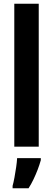

<svg xmlns="http://www.w3.org/2000/svg" viewBox="-20 -780 282 1021"><path d="M186 0H56V-760H186ZM197 72Q190 97 180 123Q170 149 158 174Q146 199 132 221H47V208Q52 191 57 163.5Q62 136 66 108.5Q70 81 71 61H197Z"/></svg>

Font: Noto Sans Khmer ExtraCondensed
Style: Bold
Weight: 700
Width: 2
Designer: Danh Hong and the Monotype Design Team
Foundry: Monotype Imaging Inc.
Version: Version 2.004